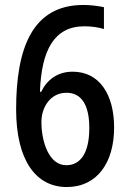

<svg xmlns="http://www.w3.org/2000/svg" viewBox="-20 -744 521 774"><path d="M45 -303C45 -99 124 10 249 10C372 10 440 -89 440 -230C440 -363 381 -455 273 -455C212 -455 170 -423 146 -374H141C147 -541 198 -638 320 -638C349 -638 376 -634 399 -627V-715C376 -720 345 -724 316 -724C107 -724 45 -544 45 -303ZM247 -78C177 -78 147 -173 147 -252C147 -313 184 -370 248 -370C309 -370 340 -320 340 -228C340 -126 304 -78 247 -78Z"/></svg>

Font: Noto Sans Myanmar UI Condensed Medium
Style: Regular
Weight: 500
Width: 3
Designer: Monotype Design Team
Foundry: Monotype Imaging Inc.
Version: Version 2.103